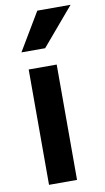

<svg xmlns="http://www.w3.org/2000/svg" viewBox="-95 -898 517 943"><g transform="rotate(-10 164.0 -426.5)"><path d="M70.3 0V-575.2H210V0ZM49.8 -664.1 162.1 -852.5H328.1L168 -664.1Z"/></g></svg>

Font: Gothic A1 ExtraBold
Style: Regular
Weight: 800
Designer: HanYang I&C Co.,Ltd.
Foundry: HanYang I&C Co.,Ltd.
Version: Version 2.50